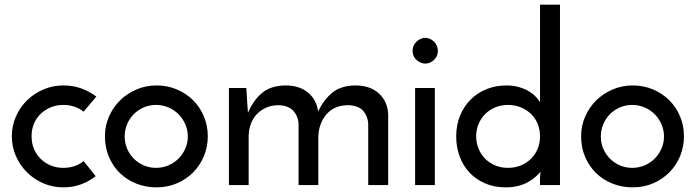

<svg xmlns="http://www.w3.org/2000/svg" viewBox="-20 -797 2997 827"><path d="M340 -103Q354 -86 366.5 -70.5Q379 -55 392 -38Q364 -16 329 -3Q294 10 253 10Q207 10 166.5 -7.5Q126 -25 96 -55Q66 -85 48.5 -125Q31 -165 31 -210Q31 -255 48.5 -295Q66 -335 96 -364.5Q126 -394 166.5 -411.5Q207 -429 253 -429Q295 -429 330.5 -416Q366 -403 395 -381L340 -316Q323 -330 301 -337.5Q279 -345 253 -345Q223 -345 198 -334.5Q173 -324 154.5 -306Q136 -288 126 -263.5Q116 -239 116 -210Q116 -181 126 -156.5Q136 -132 154.5 -113.5Q173 -95 198 -84.5Q223 -74 253 -74Q279 -74 301 -81.5Q323 -89 340 -103Z M527.5 -262Q517 -237 517 -209Q517 -181 527.5 -156.5Q538 -132 556.5 -113.5Q575 -95 599.5 -84.5Q624 -74 652 -74Q680 -74 705 -84.5Q730 -95 748.5 -113.5Q767 -132 778 -156.5Q789 -181 789 -209Q789 -237 778 -262Q767 -287 748.5 -305.5Q730 -324 705 -334.5Q680 -345 652 -345Q624 -345 599.5 -334.5Q575 -324 556.5 -305.5Q538 -287 527.5 -262ZM432 -210Q432 -255 449.5 -295Q467 -335 497 -364.5Q527 -394 567.5 -411.5Q608 -429 655 -429Q702 -429 742.5 -411.5Q783 -394 812.5 -364.5Q842 -335 858.5 -295Q875 -255 875 -210Q875 -165 858.5 -125Q842 -85 812.5 -55Q783 -25 742.5 -7.5Q702 10 654 10Q608 10 567.5 -6Q527 -22 497 -51Q467 -80 449.5 -120.5Q432 -161 432 -210Z M966 -418H1041Q1043 -387 1044.5 -361.5Q1046 -336 1048 -311Q1071 -365 1108.5 -396.5Q1146 -428 1209 -429Q1270 -429 1307 -398Q1344 -367 1350 -317Q1375 -368 1411.5 -398Q1448 -428 1510 -429Q1575 -429 1612.5 -394Q1650 -359 1652 -304V0H1566V-265Q1564 -297 1544.5 -319.5Q1525 -342 1481 -344Q1421 -344 1387 -305.5Q1353 -267 1351 -207V0H1266V-265Q1264 -297 1243.5 -319.5Q1223 -342 1181 -344Q1151 -344 1127 -333.5Q1103 -323 1086 -305Q1069 -287 1060 -262Q1051 -237 1051 -207V0H966Z M1853 0H1768V-418H1853ZM1774.5 -538.5Q1757 -554 1757 -578Q1757 -602 1774.5 -618Q1792 -634 1812 -634Q1832 -634 1849 -618Q1866 -602 1866 -578Q1866 -554 1849 -538.5Q1832 -523 1812 -523Q1792 -523 1774.5 -538.5Z M2041.5 -263.5Q2031 -239 2031 -210Q2031 -181 2041.5 -156Q2052 -131 2070 -113Q2088 -95 2113 -84.5Q2138 -74 2168 -74Q2198 -74 2223.5 -84.5Q2249 -95 2267.5 -113.5Q2286 -132 2296 -156.5Q2306 -181 2306 -210Q2306 -239 2296 -263.5Q2286 -288 2267.5 -306Q2249 -324 2223.5 -334.5Q2198 -345 2168 -345Q2138 -345 2113 -334.5Q2088 -324 2070 -306Q2052 -288 2041.5 -263.5ZM1945 -209Q1945 -258 1961.5 -298.5Q1978 -339 2007 -368Q2036 -397 2075.5 -413Q2115 -429 2161 -429Q2192 -429 2216.5 -421.5Q2241 -414 2258.5 -403.5Q2276 -393 2288 -380Q2300 -367 2306 -357V-777H2392V0H2306V-31Q2306 -37 2307 -44.5Q2308 -52 2308 -57Q2298 -45 2284.5 -33.5Q2271 -22 2253 -12Q2235 -2 2211.5 4Q2188 10 2158 10Q2108 10 2068.5 -7.5Q2029 -25 2001.5 -54.5Q1974 -84 1959.5 -124Q1945 -164 1945 -209Z M2578.5 -262Q2568 -237 2568 -209Q2568 -181 2578.5 -156.5Q2589 -132 2607.5 -113.5Q2626 -95 2650.5 -84.5Q2675 -74 2703 -74Q2731 -74 2756 -84.5Q2781 -95 2799.5 -113.5Q2818 -132 2829 -156.5Q2840 -181 2840 -209Q2840 -237 2829 -262Q2818 -287 2799.5 -305.5Q2781 -324 2756 -334.5Q2731 -345 2703 -345Q2675 -345 2650.5 -334.5Q2626 -324 2607.5 -305.5Q2589 -287 2578.5 -262ZM2483 -210Q2483 -255 2500.5 -295Q2518 -335 2548 -364.5Q2578 -394 2618.5 -411.5Q2659 -429 2706 -429Q2753 -429 2793.5 -411.5Q2834 -394 2863.5 -364.5Q2893 -335 2909.5 -295Q2926 -255 2926 -210Q2926 -165 2909.5 -125Q2893 -85 2863.5 -55Q2834 -25 2793.5 -7.5Q2753 10 2705 10Q2659 10 2618.5 -6Q2578 -22 2548 -51Q2518 -80 2500.5 -120.5Q2483 -161 2483 -210Z"/></svg>

Font: JosefinSans
Style: SemiBold
Weight: 600
Designer: Santiago Orozco
Foundry: Typemade
Version: Version 1.0 ; ttfautohint (v1.3)